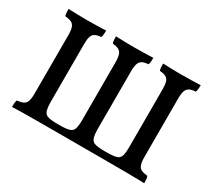

<svg xmlns="http://www.w3.org/2000/svg" viewBox="-129 -917 1282 1157"><g transform="rotate(30 512.0 -338.0)"><path d="M52 3Q52 -12 53 -24Q54 -36 58 -45Q86 -48 101.5 -55.5Q117 -63 123.5 -82Q130 -101 130 -136V-540Q130 -576 123.5 -594.5Q117 -613 101 -621Q85 -629 57 -631Q54 -639 53 -652Q52 -665 52 -679Q83 -678 116.5 -677Q150 -676 183 -676Q215 -676 251 -677Q287 -678 314 -679Q314 -665 312.5 -652Q311 -639 308 -631Q282 -629 266.5 -621Q251 -613 245 -594.5Q239 -576 239 -540V-136Q239 -106 244.5 -85Q250 -64 266 -55Q279 -49 300.5 -47Q322 -45 348 -45Q376 -45 397 -47Q418 -49 431 -55Q448 -64 453 -85Q458 -106 458 -136V-540Q458 -576 451.5 -594.5Q445 -613 429.5 -621Q414 -629 388 -631Q384 -639 383 -652Q382 -665 382 -679Q444 -676 511 -676Q543 -676 578.5 -677Q614 -678 642 -679Q642 -665 641 -652Q640 -639 636 -631Q609 -629 594 -621Q579 -613 572.5 -594.5Q566 -576 566 -540V-136Q566 -106 571.5 -85Q577 -64 593 -55Q606 -49 627.5 -47Q649 -45 676 -45Q703 -45 724.5 -47Q746 -49 759 -55Q775 -64 780 -85Q785 -106 785 -136V-540Q785 -576 779 -594.5Q773 -613 758 -621Q743 -629 715 -631Q712 -639 711 -652Q710 -665 710 -679Q771 -676 838 -676Q871 -676 908 -677Q945 -678 972 -679Q972 -665 970.5 -652Q969 -639 966 -631Q938 -629 922.5 -621Q907 -613 900.5 -594.5Q894 -576 894 -540V-136Q894 -101 900.5 -82Q907 -63 922.5 -55.5Q938 -48 966 -45Q970 -36 971 -24Q972 -12 972 3Q953 2 926 1.5Q899 1 854 0.5Q809 0 734 0H289Q214 0 169.5 0.5Q125 1 99 1.5Q73 2 52 3Z"/></g></svg>

Font: Vollkorn Medium
Style: Regular
Weight: 500
Designer: Friedrich Althausen
Foundry: Friedrich Althausen
Version: Version 5.000